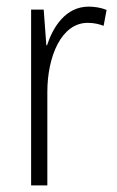

<svg xmlns="http://www.w3.org/2000/svg" viewBox="-20 -560 353 580"><path d="M248 -540C178 -540 140 -478 122 -423H120L112 -531H74V0H123V-282C123 -389 165 -491 245 -491C264 -491 280 -487 293 -482L302 -530C285 -537 265 -540 248 -540Z"/></svg>

Font: Noto Sans Armenian Condensed ExtraLight
Style: Regular
Weight: 200
Width: 3
Designer: Monotype Design Team
Foundry: Monotype Imaging Inc.
Version: Version 2.008